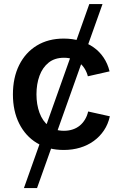

<svg xmlns="http://www.w3.org/2000/svg" viewBox="-20 -748 620 972"><path d="M101.1 204.1 432.1 -727.5H499L167.5 204.1ZM302.7 11.2Q224.6 11.2 166.7 -23.9Q108.9 -59.1 77.1 -122.6Q45.4 -186 45.4 -270Q45.4 -355 77.1 -418.7Q108.9 -482.4 166.7 -517.6Q224.6 -552.7 302.7 -552.7Q347.2 -552.7 385.3 -541.3Q423.3 -529.8 453.6 -508.5Q483.9 -487.3 504.6 -456.3Q525.4 -425.3 534.7 -386.7L424.8 -361.8Q419.4 -382.8 408.7 -400.1Q397.9 -417.5 382.6 -429.9Q367.2 -442.4 347.4 -449Q327.6 -455.6 303.7 -455.6Q256.8 -455.6 226.1 -430.9Q195.3 -406.2 179.9 -364.3Q164.6 -322.3 164.6 -270.5Q164.6 -219.2 179.9 -177.2Q195.3 -135.3 226.1 -110.6Q256.8 -85.9 303.7 -85.9Q328.1 -85.9 348.4 -92.8Q368.7 -99.6 384.3 -112.5Q399.9 -125.5 410.6 -143.6Q421.4 -161.6 426.3 -183.6L536.1 -159.2Q527.3 -119.1 506.3 -87.9Q485.4 -56.6 454.8 -34.4Q424.3 -12.2 385.7 -0.5Q347.2 11.2 302.7 11.2Z"/></svg>

Font: Inter Cardless
Style: Medium
Weight: 500
Designer: Rasmus Andersson
Foundry: rsms
Version: Version 4.001;git-9221beed3